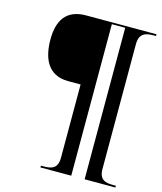

<svg xmlns="http://www.w3.org/2000/svg" viewBox="-126 -852 887 1054"><g transform="rotate(15 317.0 -324.5)"><path d="M205 111H380V-750H456V111H631V101H618C573 101 536 94 536 31V-678C536 -741 573 -750 618 -750H631V-760H231C118 -760 76 -689 76 -582C76 -478 112 -386 229 -386H300V31C300 94 263 101 218 101H205Z"/></g></svg>

Font: Noto Serif Display Black
Style: Italic
Weight: 900
Italic angle: -12°
Designer: Monotype Design Team
Foundry: Monotype Imaging Inc.
Version: Version 2.009